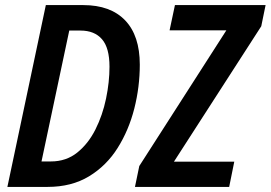

<svg xmlns="http://www.w3.org/2000/svg" viewBox="-20 -734 1063 754"><path d="M9 0 160 -714H307Q414 -714 471.5 -654Q529 -594 529 -480Q529 -393 507.5 -308Q486 -223 442 -153Q398 -83 329.5 -41.5Q261 0 167 0ZM180 -100Q240 -100 283.5 -135Q327 -170 355 -226Q383 -282 396.5 -347Q410 -412 410 -472Q410 -546 380.5 -580Q351 -614 296 -614H252L143 -100ZM510 0 527 -82 869 -615H646L667 -714H1023L1006 -631L663 -99H900L880 0Z"/></svg>

Font: Noto Sans Condensed SemiBold
Style: Italic
Weight: 600
Width: 3
Italic angle: -12°
Designer: Monotype Design Team
Foundry: Monotype Imaging Inc.
Version: Version 2.013; ttfautohint (v1.8.4.7-5d5b)